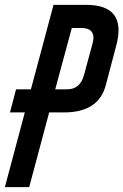

<svg xmlns="http://www.w3.org/2000/svg" viewBox="-62 -769 507 789"><path d="M292 -749Q460 -749 416 -583L373 -420Q344 -307 201 -307H140L58 0H-42L40 -307H-21L4 -402H65L158 -749ZM318 -589Q336 -654 271 -654H233L165 -402H214Q267 -402 283 -460Z"/></svg>

Font: Air America
Style: Regular
Weight: 400
Designer: William G. Sherman
Foundry: Aaron Bell – Saja Typeworks
Version: Version 1.100;PS 001.100;hotconv 1.0.88;makeotf.lib2.5.64775